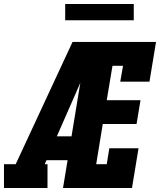

<svg xmlns="http://www.w3.org/2000/svg" viewBox="-35 -946 805 966"><path d="M-15 0V-120H44L330 -735H457Q431 -674 405 -612.5Q379 -551 352 -490L251 -260H325L305 -140H199L190 -120H204V0ZM282 0 403 -735H750L717 -535H570L584 -615H531L502 -442H672L652 -322H482L449 -120H502L515 -200H662L629 0ZM293 -844V-926H638V-844Z"/></svg>

Font: Iosevka Etoile Heavy
Style: Italic
Weight: 900
Italic angle: -9°
Designer: Belleve Invis
Foundry: Belleve Invis
Version: Version 22.1.2; ttfautohint (v1.8.4)